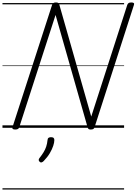

<svg xmlns="http://www.w3.org/2000/svg" viewBox="-20 -1035 1106 1555"><path d="M103 14Q75 14 81 -5L402 -996Q405 -1006 412 -1010.5Q419 -1015 433 -1015Q445 -1015 451 -1011.5Q457 -1008 460 -999L719 -91L1011 -996Q1015 -1006 1022 -1010.5Q1029 -1015 1044 -1015Q1072 -1015 1065 -996L746 -5Q743 5 736 9.5Q729 14 715 14Q704 14 698.5 10.5Q693 7 690 -2L430 -914L136 -5Q133 5 125.5 9.5Q118 14 103 14ZM302 276Q294 269 293.5 261.5Q293 254 299 246Q318 222 332 199.5Q346 177 354 153Q362 129 365 99Q366 86 373.5 81Q381 76 393 76Q408 76 414.5 82.5Q421 89 420 101Q420 119 411 146.5Q402 174 383.5 205.5Q365 237 335 268Q328 276 319 279.5Q310 283 302 276ZM0 490H985V500H0ZM0 -20H985V0H0ZM0 -505H985V-500H0ZM0 -1010H985V-1000H0Z"/></svg>

Font: Playwrite AU VIC Guides
Style: Regular
Weight: 400
Designer: Veronika Burian, José Scaglione
Foundry: TypeTogether
Version: Version 1.003